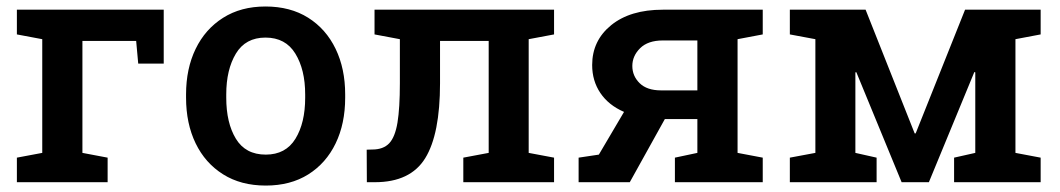

<svg xmlns="http://www.w3.org/2000/svg" viewBox="-20 -558 3247 588"><path d="M31.7 0V-75.2L109.4 -89.8V-438L31.7 -452.6V-528.3H481.4V-363.3H403.3L397 -432.6H232.4V-89.8L309.6 -75.2V0Z M793.9 10.3Q717.8 10.3 663.1 -24.2Q608.4 -58.6 579.1 -119.1Q549.8 -179.7 549.8 -258.8V-269Q549.8 -347.7 579.1 -408.2Q608.4 -468.8 663.1 -503.4Q717.8 -538.1 793 -538.1Q869.1 -538.1 923.8 -503.7Q978.5 -469.2 1007.8 -408.4Q1037.1 -347.7 1037.1 -269V-258.8Q1037.1 -179.2 1007.8 -118.7Q978.5 -58.1 924.1 -23.9Q869.6 10.3 793.9 10.3ZM793.9 -84.5Q855 -84.5 884.8 -133.1Q914.6 -181.6 914.6 -258.8V-269Q914.6 -344.7 884.5 -393.8Q854.5 -442.9 793 -442.9Q731.9 -442.9 702.4 -393.8Q672.9 -344.7 672.9 -269V-258.8Q672.9 -181.6 702.4 -133.1Q731.9 -84.5 793.9 -84.5Z M1103.5 0 1103 -99.6 1120.1 -100.1Q1153.8 -100.1 1171.9 -119.1Q1189.9 -138.2 1197.3 -182.6Q1204.6 -227.1 1204.6 -303.2V-438L1127 -452.6V-528.3H1676.8V-452.6L1599.1 -438V-89.8L1676.8 -75.2V0H1398.9V-75.2L1476.6 -89.8V-432.6H1327.6V-303.2Q1327.6 -147 1282.2 -73.5Q1236.8 0 1127.9 0Z M1752 0V-75.2L1814 -84.5L1891.1 -215.3Q1843.8 -235.8 1818.6 -273.2Q1793.5 -310.5 1793.5 -358.9Q1793.5 -433.6 1851.8 -481Q1910.2 -528.3 2009.8 -528.3H2315.9V-452.6L2238.8 -438V-89.8L2315.9 -75.2V0H2046.9V-75.2L2115.7 -89.8V-193.4H2016.1L1908.7 0ZM2004.4 -281.2H2115.7V-434.1H2009.8Q1964.4 -434.1 1940.4 -410.4Q1916.5 -386.7 1916.5 -356Q1916.5 -325.2 1939 -303.2Q1961.4 -281.2 2004.4 -281.2Z M2398.9 0V-75.2L2477.1 -89.8V-438L2398.9 -452.6V-528.3H2630.9L2781.2 -149.4H2784.2L2935.5 -528.3H3167V-452.6L3089.8 -438V-89.8L3167 -75.2V0H2901.9V-75.2L2966.8 -89.8V-336.4L2963.9 -337.4L2824.7 0H2741.2L2602.5 -336.9L2599.6 -336.4V-89.8L2664.6 -75.2V0Z"/></svg>

Font: Roboto Slab Medium
Style: Regular
Weight: 500
Designer: Google
Version: Version 2.001; ttfautohint (v1.8.3)